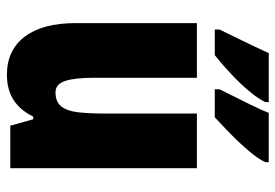

<svg xmlns="http://www.w3.org/2000/svg" viewBox="-144 -662 816 569"><g transform="rotate(90 264.5 -378.0)"><path d="M479 -553V0H353L334 -68H326Q307 -29 276.5 -9.5Q246 10 202 10Q129 10 89 -43Q49 -96 49 -193V-553H211V-246Q211 -191 220.5 -162.5Q230 -134 254 -134Q283 -134 296.5 -152Q310 -170 313.5 -203Q317 -236 317 -280V-553ZM461 -756Q453 -737 430 -709.5Q407 -682 379 -654.5Q351 -627 328 -606H245V-620Q272 -674 290 -710.5Q308 -747 315 -766H461ZM283 -756Q274 -736 252 -709.5Q230 -683 201.5 -656Q173 -629 144 -606H68V-620Q95 -675 112.5 -711.5Q130 -748 138 -766H283Z"/></g></svg>

Font: Noto Sans Lao UI ExtCond Blk
Style: Regular
Weight: 900
Width: 2
Designer: Monotype Design Team
Foundry: Monotype Imaging Inc.
Version: Version 2.000; ttfautohint (v1.8.4.7-5d5b)